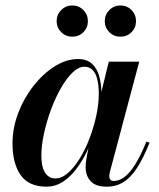

<svg xmlns="http://www.w3.org/2000/svg" viewBox="-20 -692 598 722"><path d="M155.5 10Q88 10 57.5 -33.8Q27 -77.5 27 -152.5Q27 -210 48.2 -266.2Q69.5 -322.5 105.5 -368.5Q141.5 -414.5 185.2 -442.2Q229 -470 273.5 -470Q307 -470 326.2 -452Q345.5 -434 353.5 -404Q361.5 -374 361.5 -338Q361.5 -309.5 355.2 -272.8Q349 -236 336.5 -197Q324 -158 306.2 -121.2Q288.5 -84.5 265.5 -54.8Q242.5 -25 215 -7.5Q187.5 10 155.5 10ZM188 -21Q212 -21 235.5 -41.5Q259 -62 280 -96.2Q301 -130.5 317 -172.5Q333 -214.5 342.2 -257.8Q351.5 -301 351.5 -339Q351.5 -369.5 346.2 -392.2Q341 -415 329 -428Q317 -441 297.5 -441Q275 -441 252 -418.5Q229 -396 208 -358.8Q187 -321.5 170.8 -277Q154.5 -232.5 145 -188Q135.5 -143.5 135.5 -106.5Q135.5 -64.5 149.5 -42.8Q163.5 -21 188 -21ZM381 10Q340 10 321 -10.5Q302 -31 302 -64Q302 -73.5 302.8 -80.5Q303.5 -87.5 304.5 -92.5L318.5 -166.5L343 -244L356.5 -326.5L389 -460H503.5L393 -44.5Q391 -37 391 -28.5Q391 -21.5 395 -16.5Q399 -11.5 408 -11.5Q427 -11.5 446.5 -25.2Q466 -39 486.8 -71.2Q507.5 -103.5 530.5 -159.5L542.5 -155.5Q519.5 -98.5 496.2 -62Q473 -25.5 445.2 -7.8Q417.5 10 381 10ZM433 -554Q408.5 -554 391.2 -571Q374 -588 374 -612.5Q374 -637 391.2 -654.2Q408.5 -671.5 433 -671.5Q457.5 -671.5 474.5 -654.2Q491.5 -637 491.5 -612.5Q491.5 -588 474.5 -571Q457.5 -554 433 -554ZM252 -554Q227.5 -554 210.2 -571Q193 -588 193 -612.5Q193 -637 210.2 -654.2Q227.5 -671.5 252 -671.5Q276.5 -671.5 293.5 -654.2Q310.5 -637 310.5 -612.5Q310.5 -588 293.5 -571Q276.5 -554 252 -554Z"/></svg>

Font: Bodoni Moda 18pt SemiBold
Style: Italic
Weight: 600
Italic angle: -13°
Designer: Owen Earl
Foundry: indestructible type
Version: Version 2.005